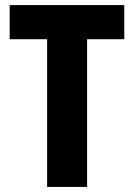

<svg xmlns="http://www.w3.org/2000/svg" viewBox="-20 -734 526 754"><path d="M322 0V-580H468V-714H18V-580H165V0Z"/></svg>

Font: Noto Sans Malayalam Condensed ExtraBold
Style: Regular
Weight: 800
Width: 3
Designer: Jelle Bosma - Monotype Design Team
Foundry: Monotype Imaging Inc.
Version: Version 2.104